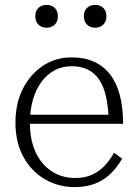

<svg xmlns="http://www.w3.org/2000/svg" viewBox="-20 -753 563 783"><path d="M216 -687Q216 -665 203 -652.5Q190 -640 170 -640Q150 -640 137 -652.5Q124 -665 124 -687Q124 -709 137 -721Q150 -733 170 -733Q190 -733 203 -721Q216 -709 216 -687ZM414 -687Q414 -665 401 -652.5Q388 -640 368 -640Q348 -640 335 -652.5Q322 -665 322 -687Q322 -709 335 -721Q348 -733 368 -733Q388 -733 401 -721Q414 -709 414 -687ZM102 -251Q102 -197 116 -155.5Q130 -114 155 -85.5Q180 -57 213.5 -42Q247 -27 286 -27Q330 -27 361.5 -43.5Q393 -60 413 -84Q433 -108 445 -130L478 -106Q460 -74 434 -47.5Q408 -21 371 -5.5Q334 10 285 10Q218 10 163 -22Q108 -54 75.5 -113Q43 -172 43 -253Q43 -332 73.5 -391.5Q104 -451 155.5 -485Q207 -519 272 -519Q324 -519 363 -501.5Q402 -484 428.5 -450Q455 -416 468.5 -365.5Q482 -315 482 -248H83V-285H443L423 -268Q421 -322 411.5 -362.5Q402 -403 383.5 -429.5Q365 -456 337.5 -469.5Q310 -483 272 -483Q235 -483 204 -467Q173 -451 150 -420.5Q127 -390 114.5 -347Q102 -304 102 -251Z"/></svg>

Font: Roboto Serif 36pt ExtraLight
Style: Regular
Weight: 250
Designer: Greg Gazdowicz
Foundry: Commercial Type
Version: Version 1.008